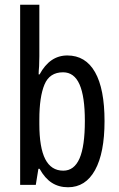

<svg xmlns="http://www.w3.org/2000/svg" viewBox="-20 -780 502 810"><path d="M146 -543 145 -501Q143 -479 143 -466H147Q190 -546 264 -546Q341 -546 381 -475.5Q421 -405 421 -269Q421 -135 381 -62.5Q341 10 267 10Q228 10 198.5 -9Q169 -28 147 -68H142L131 0H65V-760H146ZM146 -276V-257Q146 -157 171 -108.5Q196 -60 247 -60Q293 -60 315.5 -111.5Q338 -163 338 -270Q338 -373 315.5 -424Q293 -475 246 -475Q189 -475 167.5 -423Q146 -371 146 -276Z"/></svg>

Font: Noto Sans UI Cond
Style: Regular
Weight: 400
Width: 3
Designer: Monotype Design Team
Foundry: Monotype Imaging Inc.
Version: Version 1.001